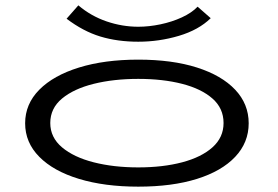

<svg xmlns="http://www.w3.org/2000/svg" viewBox="-20 -690 1040 718"><path d="M497 8Q371 8 275.5 -21Q180 -50 127 -103.5Q74 -157 74 -229Q74 -301 127 -354.5Q180 -408 275.5 -437.5Q371 -467 497 -467Q624 -467 716.5 -437.5Q809 -408 859.5 -354.5Q910 -301 910 -229Q910 -157 859.5 -103.5Q809 -50 716.5 -21Q624 8 497 8ZM497 -64Q589 -64 661 -83Q733 -102 774.5 -139Q816 -176 816 -230Q816 -285 774.5 -321.5Q733 -358 661 -376.5Q589 -395 497 -395Q405 -395 330.5 -376.5Q256 -358 212 -321.5Q168 -285 168 -230Q168 -176 212 -139Q256 -102 330.5 -83Q405 -64 497 -64ZM719 -665 768 -622Q723 -578 649 -556Q575 -534 497 -534Q419 -534 355 -553.5Q291 -573 229 -620L273 -670Q320 -630 378.5 -610Q437 -590 497 -590Q537 -590 580 -599Q623 -608 660 -625Q697 -642 719 -665Z"/></svg>

Font: Inconsolata UltraExpanded
Style: Regular
Weight: 400
Width: 9
Monospace: yes
Designer: Raph Levien, Cyreal, Brenton Simpson
Foundry: Raph Levien, Cyreal, Google
Version: Version 3.000; ttfautohint (v1.8.2.53-6de2)